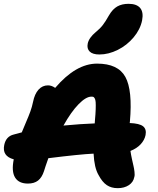

<svg xmlns="http://www.w3.org/2000/svg" viewBox="-29 -979 829 1005"><path d="M491.2 -693.8Q456.1 -693.8 440.4 -709.2Q424.8 -724.6 430.2 -751Q436.5 -781.2 472.2 -811Q495.1 -829.6 509.5 -848.4Q523.9 -867.2 541 -897.9Q560.5 -931.6 585 -945.3Q609.4 -959 644 -959Q686.5 -959 704.8 -937Q723.1 -915 714.8 -872.1Q705.1 -824.7 670.2 -783.2Q635.3 -741.7 587.2 -717.8Q539.1 -693.8 491.2 -693.8ZM586.9 5.9Q553.7 5.9 530 -10Q506.3 -25.9 486.8 -63Q464.4 -101.1 460.9 -174.8Q388.2 -171.4 224.1 -150.9Q206.1 -100.1 201.2 -83Q190.4 -49.8 170.2 -33.9Q149.9 -18.1 117.2 -18.1Q69.3 -18.1 49.8 -50Q30.3 -82 43 -145Q-19 -161.6 -6.8 -220.2Q2.4 -265.1 43 -274.9Q79.6 -285.2 85 -286.1Q91.8 -303.7 106.4 -337.4Q121.1 -371.1 129.9 -395.5Q138.7 -419.9 144 -445.8Q152.3 -487.3 172.6 -509.8Q192.9 -532.2 222.2 -532.2Q241.2 -532.2 259.8 -519Q368.2 -646 479 -646Q588.9 -646 627.2 -576.4Q665.5 -506.8 650.9 -341.8Q650.9 -340.8 650.4 -338.4Q649.9 -335.9 649.9 -335Q701.2 -333 720 -317.9Q738.8 -302.7 732.9 -272Q727.5 -245.6 707 -223.6Q686.5 -201.7 653.8 -189Q656.7 -168.9 661.9 -145.3Q667 -121.6 669.9 -109.6Q672.9 -97.7 675 -79.3Q677.2 -61 673.8 -51.8Q668.9 -25.4 645.3 -9.8Q621.6 5.9 586.9 5.9ZM449.2 -473.1Q420.9 -473.1 382.1 -433.3Q343.3 -393.6 303.2 -321.8Q397.5 -330.6 466.8 -333Q466.8 -335 467.3 -339.8Q467.8 -344.7 467.8 -347.2Q471.2 -382.8 471.9 -407Q472.7 -431.2 471.7 -444.3Q470.7 -457.5 466.8 -464.1Q462.9 -470.7 459.5 -471.9Q456.1 -473.1 449.2 -473.1Z"/></svg>

Font: Shantell Sans Irregular
Style: Italic
Weight: 800
Italic angle: -11.31°
Designer: Stephen Nixon, Anya Danilova, Shantell Martin
Foundry: Arrow Type
Version: Version 1.006;[9816181b4]